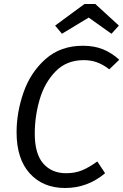

<svg xmlns="http://www.w3.org/2000/svg" viewBox="-20 -929 617 961"><path d="M577 -630 527 -582Q496 -606 465.5 -617Q435 -628 399 -628Q313 -628 258 -571.5Q203 -515 178.5 -431Q154 -347 154 -260Q154 -159 196.5 -110.5Q239 -62 311 -62Q357 -62 393 -77.5Q429 -93 467 -121L506 -62Q418 12 306 12Q195 12 129 -61Q63 -134 63 -267Q63 -367 98 -467Q133 -567 208 -633.5Q283 -700 395 -700Q452 -700 496 -682Q540 -664 577 -630ZM256 -801 403 -909H457L575 -801L538 -760L424 -841L290 -760Z"/></svg>

Font: FiraGO Book
Style: Italic
Weight: 350
Italic angle: -8°
Designer: bBox Type GmbH
Foundry: bBox Type GmbH
Version: Version 1.001